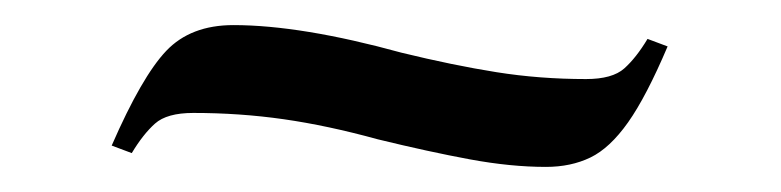

<svg xmlns="http://www.w3.org/2000/svg" viewBox="-20 -379 622 153"><path d="M85 -257 69 -263Q93 -318 112.5 -338.5Q132 -359 166 -359Q193 -359 226.5 -353.5Q260 -348 300 -337Q341 -327 375.5 -321.5Q410 -316 447 -316Q468 -316 477.5 -324.5Q487 -333 496 -348L512 -342Q495 -302 480.5 -281.5Q466 -261 450.5 -253.5Q435 -246 415 -246Q387 -246 354.5 -252Q322 -258 281 -268Q241 -279 206 -284Q171 -289 134 -289Q113 -289 103.5 -280.5Q94 -272 85 -257Z"/></svg>

Font: Display Regular
Style: Regular
Weight: 400
Designer: Latin by Veronika Burian and Jose Scaglione. Greek by Irene Vlachou. Cyrillic by Vera Evstafieva.
Foundry: TypeTogether
Version: Version 3.002